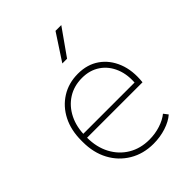

<svg xmlns="http://www.w3.org/2000/svg" viewBox="-206 -804 916 916"><g transform="rotate(-45 251.5 -346.0)"><path d="M285 10Q217 10 164 -21.5Q111 -53 81.5 -108Q52 -163 52 -235V-245Q52 -315 79 -368Q106 -421 154.5 -451.5Q203 -482 266 -482Q329 -482 374 -450.5Q419 -419 441 -363.5Q463 -308 455 -235H73V-261H438L426 -246Q433 -308 414 -355Q395 -402 356.5 -428Q318 -454 266 -454Q211 -454 169.5 -427.5Q128 -401 104.5 -354Q81 -307 81 -245V-235Q81 -171 107 -122Q133 -73 179 -45.5Q225 -18 285 -18Q324 -18 359.5 -29.5Q395 -41 418 -60L435 -38Q410 -16 370 -3Q330 10 285 10ZM248 -569 335 -702H374L280 -569Z"/></g></svg>

Font: SUSE Thin
Style: Regular
Weight: 250
Designer: Rene Bieder
Foundry: SUSE
Version: Version 1.000